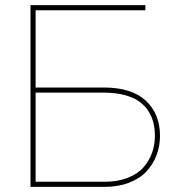

<svg xmlns="http://www.w3.org/2000/svg" viewBox="-20 -730 681 750"><path d="M99.1 0V-710H547.9V-689.9H119.1V-388.2H384.8Q494.1 -388.2 549.6 -336.7Q605 -285.2 605 -199.2Q605 -159.2 591.6 -123.8Q578.1 -88.4 552 -60.3Q525.9 -32.2 483.6 -16.1Q441.4 0 388.2 0ZM119.1 -20H388.2Q439.5 -20 478.5 -35.2Q517.6 -50.3 540.3 -76.2Q563 -102.1 574 -133.1Q585 -164.1 585 -199.2Q585 -226.6 579.3 -250.2Q573.7 -273.9 559.6 -296.1Q545.4 -318.4 523.2 -334Q501 -349.6 465.8 -358.9Q430.7 -368.2 384.8 -368.2H119.1Z"/></svg>

Font: Rawline Thin
Style: Regular
Weight: 250
Designer: Matt McInerney, Pablo Impallari, Rodrigo Fuenzalida
Foundry: Matt McInerney, Pablo Impallari, Rodrigo Fuenzalida
Version: Version 4.020;PS 004.020;hotconv 1.0.88;makeotf.lib2.5.64775